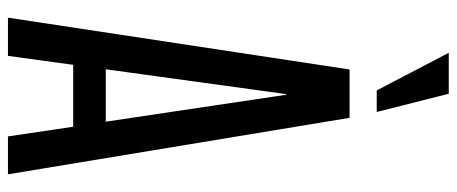

<svg xmlns="http://www.w3.org/2000/svg" viewBox="-353 -796 1149 483"><g transform="rotate(90 221.5 -554.5)"><path d="M24.4 0H120.6L143.1 -164.1H298.8L323.2 0H418.5L276.4 -859.4H154.8ZM154.3 -246.1 216.8 -700.2H218.3L286.1 -246.1ZM207.5 -927.7H261.7L215.8 -1108.9H112.8Z"/></g></svg>

Font: Antonio
Style: Regular
Weight: 400
Designer: Vernon Adams
Foundry: Vernon Adams
Version: Version 1.002